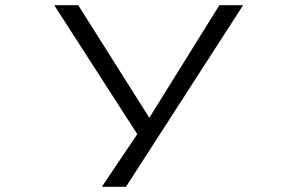

<svg xmlns="http://www.w3.org/2000/svg" viewBox="-20 -520 1140 740"><path d="M372.5 200 509 -3 189 -500H281.5L555.5 -66L825.5 -500H917L465.5 200Z"/></svg>

Font: Trispace Expanded Light
Style: Regular
Weight: 300
Width: 7
Designer: Tyler Finck
Foundry: Etcetera Type Company
Version: Version 1.210; ttfautohint (v1.8.3)